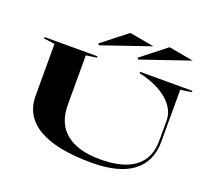

<svg xmlns="http://www.w3.org/2000/svg" viewBox="-152 -1140 1487 1347"><g transform="rotate(20 591.0 -466.5)"><path d="M655 8Q394 8 260.5 -70Q127 -148 127 -299V-686L45 -698V-708H440V-698L361 -686V-316Q361 -178 449 -106.5Q537 -35 705 -35Q875 -35 962.5 -102Q1050 -169 1050 -299V-451Q1050 -493 1030 -531Q1010 -569 972 -601.5Q934 -634 880 -658.5Q826 -683 758 -698V-708H1149V-698L1066 -686V-299Q1066 -150 962.5 -71Q859 8 655 8ZM716 -784 708 -795 894 -941 1078 -908ZM423 -784 415 -795 601 -941 785 -908Z"/></g></svg>

Font: Kalnia Expanded
Style: Regular
Weight: 400
Width: 7
Designer: Frida Medrano
Foundry: Frida Medrano
Version: Version 1.105